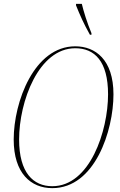

<svg xmlns="http://www.w3.org/2000/svg" viewBox="-20 -964 623 995"><path d="M446 -784H454V-792C431 -847 413 -906 404 -944H374V-936C396 -882 413 -843 446 -784ZM251 11C472 11 568 -287 568 -475C568 -655 474 -724 370 -724C157 -724 51 -436 51 -241C51 -66 140 11 251 11ZM251 1C153 1 79 -68 79 -241C79 -438 180 -714 370 -714C470 -714 540 -647 540 -475C540 -286 446 1 251 1Z"/></svg>

Font: Noto Serif Display Condensed Thin
Style: Italic
Weight: 100
Width: 3
Italic angle: -12°
Designer: Monotype Design Team
Foundry: Monotype Imaging Inc.
Version: Version 2.009